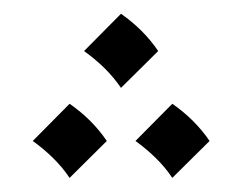

<svg xmlns="http://www.w3.org/2000/svg" viewBox="-20 -250 346 272"><path d="M78.6 -103Q110.8 -80.6 131.3 -50.3L78.6 2Q68.4 -13.2 55.2 -26.1Q42 -39.1 26.4 -50.3ZM224.1 -103Q256.3 -80.6 276.9 -50.3L224.1 2Q213.9 -13.2 200.7 -26.1Q187.5 -39.1 171.9 -50.3ZM151.4 -230.5Q183.6 -208 204.1 -177.7L151.4 -125.5Q141.1 -140.6 127.9 -153.6Q114.7 -166.5 99.1 -177.7Z"/></svg>

Font: Lateef Medium
Style: Regular
Weight: 500
Designer: SIL International
Foundry: SIL International
Version: Version 4.200